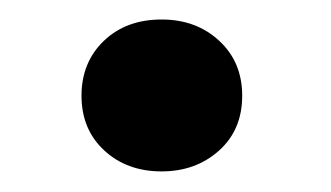

<svg xmlns="http://www.w3.org/2000/svg" viewBox="-20 -166 331 192"><path d="M61.5 -70.3Q61.5 -103.5 83.7 -125Q106 -146.5 141.6 -146.5Q176.3 -146.5 199.2 -125.2Q222.2 -104 222.2 -70.3Q222.2 -36.1 199 -15.4Q175.8 5.4 141.6 5.4Q106.9 5.4 84.2 -15.6Q61.5 -36.6 61.5 -70.3Z"/></svg>

Font: MAUL Condensed Bold
Style: Condensed Bold
Weight: 700
Designer: MAUL
Version: Version 1.0; 2020; ttfautohint (v1.8.3)